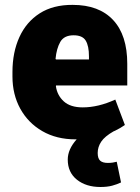

<svg xmlns="http://www.w3.org/2000/svg" viewBox="-20 -558 572 783"><path d="M288.1 10.3Q210.4 10.3 152.6 -23.2Q94.7 -56.6 62.7 -114.7Q30.8 -172.9 30.8 -246.1V-264.2Q30.8 -344.7 59.1 -406.7Q87.4 -468.8 142.1 -503.7Q196.8 -538.6 276.4 -538.1Q383.8 -538.1 441.4 -476.3Q499 -414.6 499 -297.9V-209.5H208.5L208 -206.1Q213.4 -168.9 240.2 -144.5Q267.1 -120.1 317.4 -120.1Q380.9 -120.1 450.2 -151.9L489.3 -48.3Q453.6 -22.9 402.3 -6.3Q351.1 10.3 288.1 10.3ZM208.5 -315.4H342.8V-328.1Q342.8 -370.6 329.6 -392.3Q316.4 -414.1 280.3 -414.1Q241.2 -414.1 225.8 -387Q210.4 -359.9 206.5 -317.9ZM389.6 204.6Q331.1 204.6 293.7 174.8Q256.3 145 256.3 92.8Q256.3 51.3 292 11Q327.6 -29.3 418 -54.2L443.4 -22.5Q406.7 -1.5 392.6 20Q378.4 41.5 378.4 65.9Q378.4 87.9 388.4 97.2Q398.4 106.4 419.9 106.4Q430.7 106.4 439.7 105Q448.7 103.5 456.1 101.6L473.6 186Q457.5 193.8 437.5 199.2Q417.5 204.6 389.6 204.6Z"/></svg>

Font: Roboto Slab Black
Style: Regular
Weight: 900
Designer: Google
Version: Version 2.000; ttfautohint (v1.8.1.43-b0c9)